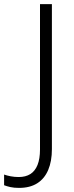

<svg xmlns="http://www.w3.org/2000/svg" viewBox="-102 -734 362 936"><path d="M-9 182Q-34 182 -51.5 178Q-69 174 -82 169V117Q-68 122 -49.5 125.5Q-31 129 -11 129Q23 129 46 114.5Q69 100 81 70Q93 40 93 -5V-714H151V-7Q151 52 133 94.5Q115 137 79.5 159.5Q44 182 -9 182Z"/></svg>

Font: Noto Sans Display Light
Style: Regular
Weight: 300
Designer: Monotype Design Team
Foundry: Monotype Imaging Inc.
Version: Version 2.003